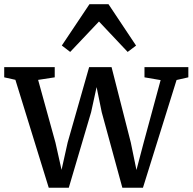

<svg xmlns="http://www.w3.org/2000/svg" viewBox="-25 -869 900 897"><path d="M-5.3 -507.7V-555.3H230.7V-507.7L153.1 -495.8L234.1 -202.7L262.6 -75.5L291.1 -203.5L391.4 -555.3H496.2L586 -203.5L612.5 -74.8L646.2 -202.7L725.4 -494.8L650 -507.7V-555.3H854.9V-507.7L799.9 -495.2L642.9 8H546.6L450.2 -345L426.3 -462.2L400.7 -345L296.4 8H202.7L46.9 -496.1ZM302.9 -626.4 263.8 -656.3 392.9 -849.3H481.9L610.7 -656L571.4 -626.4L437.4 -768.5Z"/></svg>

Font: Merriweather Light
Style: Regular
Weight: 300
Designer: Eben Sorkin
Foundry: Eben Sorkin
Version: Version 2.100